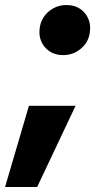

<svg xmlns="http://www.w3.org/2000/svg" viewBox="-44 -539 378 762"><path d="M-23.9 203.1 70.8 -119.1H255.9L103.5 203.1ZM206.5 -320.3Q160.6 -320.3 133.5 -352.5Q106.4 -384.8 114.3 -432.1Q120.6 -469.7 150.6 -494.4Q180.7 -519 219.7 -519Q266.1 -519 293 -486.6Q319.8 -454.1 312 -406.7Q305.7 -369.1 275.6 -344.7Q245.6 -320.3 206.5 -320.3Z"/></svg>

Font: Inter 16pt Black
Style: Italic
Weight: 900
Italic angle: -9.3988°
Version: Version 4.001;git-66647c0bb